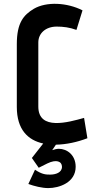

<svg xmlns="http://www.w3.org/2000/svg" viewBox="-20 -730 470 982"><path d="M125 211C155 222 195 232 227 232C282 232 367 204 367 123C367 63 323 31 281 31C272 31 258 34 247 38L266 10C319 9 375 -3 427 -23L410 -127C331 -105 176 -60 176 -185V-513C176 -560 214 -594 270 -594C303 -594 336 -590 371 -577L402 -677C324 -717 218 -723 153 -685C100 -653 66 -613 66 -504V-183C66 -67 123 -13 201 4L143 78L178 128L222 106C269 83 297 96 297 123C297 153 264 163 237 163C216 163 196 163 159 138Z"/></svg>

Font: Advent Pro
Style: Bold
Weight: 700
Designer: Andreas Kalpakidis
Foundry: Andreas Kalpakidis
Version: Version 2.002 2008